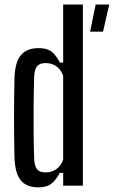

<svg xmlns="http://www.w3.org/2000/svg" viewBox="-20 -820 502 848"><path d="M149 7.5Q98 7.5 72.2 -23Q46.5 -53.5 44 -124Q43 -162 42.5 -206.2Q42 -250.5 42 -297Q42 -343.5 42.5 -389.2Q43 -435 44 -476.5Q46.5 -547 73 -577.2Q99.5 -607.5 150 -607.5Q188 -607.5 208 -591.8Q228 -576 244.5 -543.5H259V-800H346V0H259V-56.5H244Q228 -25.5 207.2 -9Q186.5 7.5 149 7.5ZM181 -58.5Q207.5 -58.5 228.2 -72.5Q249 -86.5 259 -115V-485Q249 -514 228.2 -527.8Q207.5 -541.5 181.5 -541.5Q155.5 -541.5 144 -527.8Q132.5 -514 131 -483Q129 -421 128.5 -357.2Q128 -293.5 128.5 -232.5Q129 -171.5 131 -117Q132.5 -86.5 143.8 -72.5Q155 -58.5 181 -58.5ZM378 -680 402.5 -800H462.5L435 -680Z"/></svg>

Font: Big Shoulders Display Thin SemiBold
Style: Regular
Weight: 600
Version: Version 2.002